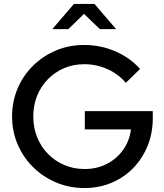

<svg xmlns="http://www.w3.org/2000/svg" viewBox="-20 -938 830 969"><path d="M407 11Q330 11 263.5 -17Q197 -45 147 -94.5Q97 -144 69 -209.5Q41 -275 41 -350Q41 -425 68.5 -490.5Q96 -556 146 -605.5Q196 -655 262 -683Q328 -711 405 -711Q488 -711 562 -679Q636 -647 687 -590L615 -520Q577 -565 521.5 -589.5Q466 -614 405 -614Q350 -614 303.5 -594Q257 -574 222 -538.5Q187 -503 167.5 -455Q148 -407 148 -350Q148 -294 167.5 -245.5Q187 -197 222.5 -161Q258 -125 305 -105Q352 -85 407 -85Q469 -85 519.5 -111Q570 -137 602 -182.5Q634 -228 641 -285H408V-377H751V-341Q751 -266 725 -202Q699 -138 652.5 -90Q606 -42 543 -15.5Q480 11 407 11ZM484 -791 404 -868 325 -791H244L353 -918H457L566 -791Z"/></svg>

Font: Red Hat Display SemiBold
Style: Regular
Weight: 600
Designer: Pentagram, MCKL
Foundry: Pentagram, MCKL
Version: Version 1.023